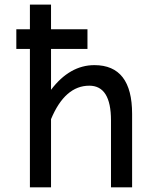

<svg xmlns="http://www.w3.org/2000/svg" viewBox="-20 -801 686 821"><path d="M354 -591.8H49.8V-675.8H354ZM544.9 0H454.6V-286.1Q454.6 -434.6 361.8 -434.6Q257.8 -434.6 198.2 -291.5V0H107.9V-781.2H198.2V-417Q278.3 -522.5 383.8 -522.5Q544.9 -522.5 544.9 -314Z"/></svg>

Font: Cadman
Style: Regular
Weight: 400
Designer: Paul James MIller
Foundry: High-Logic / Made with FontCreator
Version: Version 2.114;March 28, 2021;FontCreator 13.0.0.2683 64-bit